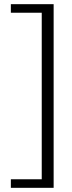

<svg xmlns="http://www.w3.org/2000/svg" viewBox="-20 -770 344 920"><path d="M237 130H32V89H180V-709H32V-750H237Z"/></svg>

Font: Roboto Serif SemiCondensed ExtraLight
Style: Regular
Weight: 250
Width: 4
Designer: Greg Gazdowicz
Foundry: Commercial Type
Version: Version 1.007